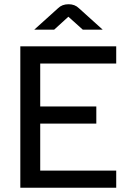

<svg xmlns="http://www.w3.org/2000/svg" viewBox="-20 -887 607 907"><path d="M142 -747 254 -848Q273 -867 304 -867Q334 -867 353 -848L465 -747H371L303 -808L236 -747ZM76 0V-668H529V-587H170V-384H435V-303H170V-81H529V0Z"/></svg>

Font: Atkinson Hyperlegible Pro
Style: Regular
Weight: 400
Designer: Elliott Scott, Megan Eiswerth, Linus Boman, Theodore Petrosky, Jacob Perez
Foundry: Braille Institute
Version: Version 1.5.1